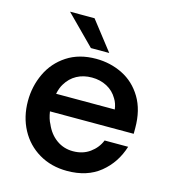

<svg xmlns="http://www.w3.org/2000/svg" viewBox="-114 -857 865 961"><g transform="rotate(15 318.5 -376.0)"><path d="M42 -277Q42 -353 73.5 -420Q105 -487 167.5 -528Q230 -569 318 -569Q392 -569 455.5 -537.5Q519 -506 557.5 -442Q596 -378 596 -285V-255H162Q168 -216 181 -193Q201 -146 238.5 -119Q276 -92 324 -92Q375 -92 411.5 -118.5Q448 -145 464 -185H586Q559 -98 492 -43.5Q425 11 321 11Q239 11 175.5 -26.5Q112 -64 77 -129.5Q42 -195 42 -277ZM473 -348Q469 -379 455 -401Q435 -436 400 -454.5Q365 -473 322 -473Q278 -473 244 -454.5Q210 -436 189 -401Q176 -381 169 -348ZM257 -763 373 -614H278L130 -763Z"/></g></svg>

Font: Open Sauce One SemiBold
Style: Regular
Weight: 600
Designer: Alfredo Marco Pradil
Foundry: Creative Sauce Fz LLC
Version: Version 1.477